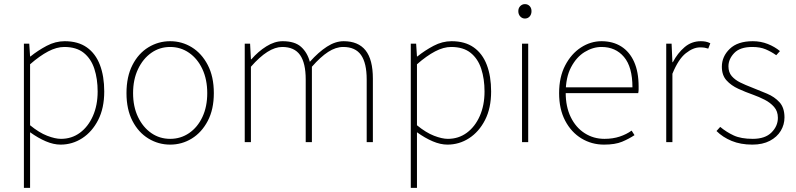

<svg xmlns="http://www.w3.org/2000/svg" viewBox="-20 -690 3864 932"><path d="M96 222V-478H122L126 -416H128Q164 -445 206.5 -467.5Q249 -490 294 -490Q359 -490 401.5 -460Q444 -430 465 -375Q486 -320 486 -246Q486 -165 456.5 -107.5Q427 -50 379 -19Q331 12 274 12Q240 12 202.5 -4Q165 -20 126 -48V42V222ZM276 -16Q328 -16 368 -45.5Q408 -75 431 -127Q454 -179 454 -246Q454 -307 438 -356Q422 -405 386.5 -433.5Q351 -462 292 -462Q255 -462 214 -440.5Q173 -419 126 -378V-82Q170 -46 209 -31Q248 -16 276 -16Z M806 12Q749 12 700.5 -17.5Q652 -47 623 -103Q594 -159 594 -238Q594 -318 623 -374.5Q652 -431 700.5 -460.5Q749 -490 806 -490Q863 -490 911 -460.5Q959 -431 988.5 -374.5Q1018 -318 1018 -238Q1018 -159 988.5 -103Q959 -47 911 -17.5Q863 12 806 12ZM806 -16Q857 -16 898 -44Q939 -72 962.5 -122Q986 -172 986 -238Q986 -304 962.5 -354.5Q939 -405 898 -433.5Q857 -462 806 -462Q755 -462 714.5 -433.5Q674 -405 650 -354.5Q626 -304 626 -238Q626 -172 650 -122Q674 -72 714.5 -44Q755 -16 806 -16Z M1168 0V-478H1194L1198 -402H1200Q1233 -440 1273 -465Q1313 -490 1352 -490Q1411 -490 1441.5 -462.5Q1472 -435 1484 -390Q1526 -437 1567 -463.5Q1608 -490 1648 -490Q1719 -490 1754.5 -445.5Q1790 -401 1790 -308V0H1760V-304Q1760 -384 1732.5 -423Q1705 -462 1646 -462Q1610 -462 1573 -438Q1536 -414 1494 -366V0H1464V-304Q1464 -384 1436.5 -423Q1409 -462 1350 -462Q1282 -462 1198 -366V0Z M1974 222V-478H2000L2004 -416H2006Q2042 -445 2084.5 -467.5Q2127 -490 2172 -490Q2237 -490 2279.5 -460Q2322 -430 2343 -375Q2364 -320 2364 -246Q2364 -165 2334.5 -107.5Q2305 -50 2257 -19Q2209 12 2152 12Q2118 12 2080.5 -4Q2043 -20 2004 -48V42V222ZM2154 -16Q2206 -16 2246 -45.5Q2286 -75 2309 -127Q2332 -179 2332 -246Q2332 -307 2316 -356Q2300 -405 2264.5 -433.5Q2229 -462 2170 -462Q2133 -462 2092 -440.5Q2051 -419 2004 -378V-82Q2048 -46 2087 -31Q2126 -16 2154 -16Z M2514 0V-478H2544V0ZM2528 -600Q2515 -600 2505.5 -610Q2496 -620 2496 -636Q2496 -651 2505.5 -660.5Q2515 -670 2528 -670Q2542 -670 2551 -660.5Q2560 -651 2560 -636Q2560 -620 2551 -610Q2542 -600 2528 -600Z M2912 12Q2852 12 2802.5 -18Q2753 -48 2723.5 -104Q2694 -160 2694 -238Q2694 -316 2723.5 -372.5Q2753 -429 2800 -459.5Q2847 -490 2900 -490Q2955 -490 2995.5 -464.5Q3036 -439 3058 -390Q3080 -341 3080 -270Q3080 -263 3080 -255Q3080 -247 3078 -238H2710V-266H3050Q3050 -365 3009 -413.5Q2968 -462 2900 -462Q2858 -462 2818 -437.5Q2778 -413 2752 -363.5Q2726 -314 2726 -240Q2726 -172 2750.5 -121.5Q2775 -71 2818 -43.5Q2861 -16 2914 -16Q2955 -16 2988 -27Q3021 -38 3046 -56L3060 -34Q3033 -16 2999.5 -2Q2966 12 2912 12Z M3214 0V-478H3240L3244 -388H3246Q3269 -432 3303 -461Q3337 -490 3382 -490Q3394 -490 3405 -488Q3416 -486 3428 -480L3418 -454Q3409 -457 3400.5 -458.5Q3392 -460 3378 -460Q3345 -460 3309 -431.5Q3273 -403 3244 -332V0Z M3632 12Q3575 12 3531.5 -6Q3488 -24 3458 -54L3476 -74Q3506 -49 3541.5 -32.5Q3577 -16 3634 -16Q3694 -16 3725 -47Q3756 -78 3756 -118Q3756 -150 3737.5 -171Q3719 -192 3691.5 -206Q3664 -220 3636 -230Q3599 -243 3564 -259Q3529 -275 3506.5 -300Q3484 -325 3484 -366Q3484 -416 3522.5 -453Q3561 -490 3634 -490Q3673 -490 3707 -476.5Q3741 -463 3766 -442L3748 -422Q3724 -439 3697 -450.5Q3670 -462 3632 -462Q3572 -462 3544 -432.5Q3516 -403 3516 -368Q3516 -339 3532 -320.5Q3548 -302 3573.5 -289.5Q3599 -277 3628 -266Q3666 -251 3703 -235.5Q3740 -220 3764 -193.5Q3788 -167 3788 -120Q3788 -85 3770 -55Q3752 -25 3717 -6.5Q3682 12 3632 12Z"/></svg>

Font: Source Sans 3 ExtraLight ExtraLight
Style: Regular
Weight: 250
Version: Version 3.052;hotconv 1.1.0;makeotfexe 2.6.0